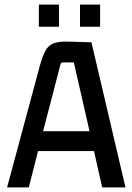

<svg xmlns="http://www.w3.org/2000/svg" viewBox="-20 -820 578 840"><path d="M529 0H427L389 -169L401 -159H137L149 -169L106 0H11L155 -535Q167 -576 179 -598.5Q191 -621 213.5 -630Q236 -639 276 -638L380 -635ZM244 -536 166 -236 158 -246H382L374 -236L303 -547H256Q250 -547 248 -544.5Q246 -542 244 -536ZM238 -703H150V-800H238ZM418 -703H330V-800H418Z"/></svg>

Font: Gemunu Libre ExtraLight SemiBold
Style: Regular
Weight: 600
Version: Version 1.100